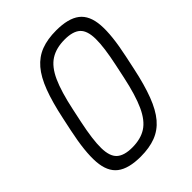

<svg xmlns="http://www.w3.org/2000/svg" viewBox="-233 -933 1066 1066"><g transform="rotate(-45 300.0 -400.0)"><path d="M238 14Q143.5 14 96 -22.5Q48.5 -59 42.5 -141.5Q36.5 -224 66 -363L83 -443Q105 -547.5 132 -618.8Q159 -690 195.5 -732.8Q232 -775.5 282.2 -794.8Q332.5 -814 401 -814Q495.5 -814 543 -777.5Q590.5 -741 596.5 -658.5Q602.5 -576 572.5 -437L555.5 -357Q533.5 -253 506.2 -181.5Q479 -110 442.8 -67.2Q406.5 -24.5 356.2 -5.2Q306 14 238 14ZM240 -55Q307 -55 351.2 -83.5Q395.5 -112 426.5 -179.8Q457.5 -247.5 482 -363L499 -443Q524 -559.5 523.2 -625.2Q522.5 -691 492.8 -718Q463 -745 399 -745Q332 -745 287 -716.5Q242 -688 211.5 -620.8Q181 -553.5 156.5 -437L139.5 -357Q115 -241 116 -175Q117 -109 147 -82Q177 -55 240 -55Z"/></g></svg>

Font: Victor Mono Thin
Style: Italic
Weight: 100
Italic angle: -12°
Monospace: yes
Designer: Rune Bjørnerås
Version: Version 1.561;gftools[0.9.30]